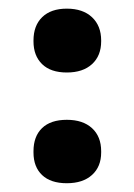

<svg xmlns="http://www.w3.org/2000/svg" viewBox="-20 -413 309 442"><path d="M57.1 -64.9Q57.1 -99.1 76.9 -118.2Q96.7 -137.2 133.8 -137.2Q170.9 -137.2 191.9 -117.9Q212.9 -98.6 212.9 -64.9V-62Q212.9 -29.3 191.9 -10.3Q170.9 8.8 133.8 8.8Q96.7 8.8 76.9 -10Q57.1 -28.8 57.1 -62ZM57.1 -317.9V-319.8Q57.1 -354 77.1 -373.5Q97.2 -393.1 133.8 -393.1Q170.9 -393.1 191.9 -373.3Q212.9 -353.5 212.9 -319.8V-317.9Q212.9 -284.7 191.9 -265.4Q170.9 -246.1 133.8 -246.1Q96.7 -246.1 76.9 -265.4Q57.1 -284.7 57.1 -317.9Z"/></svg>

Font: LT Wave Text Bold
Style: Regular
Weight: 700
Designer: Daniel Lyons
Version: Version 2.5 (Glyphs App)